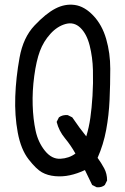

<svg xmlns="http://www.w3.org/2000/svg" viewBox="-20 -746 540 829"><path d="M397.5 62.5 377.9 52.7Q362.3 21.5 346.7 -11.7Q313.5 3.9 281.7 10.7Q250 17.6 217.8 14.6Q185.5 11.7 161.1 -2Q136.7 -15.6 103.5 -58.1Q70.3 -100.6 56.6 -173.8Q43 -247.1 45.9 -329.1Q48.8 -411.1 64.5 -497.6Q80.1 -584 128.9 -635.7Q177.7 -687.5 219.2 -709Q260.7 -730.5 302.7 -724.6Q344.7 -718.8 382.8 -678.7Q420.9 -638.7 438.5 -577.6Q456.1 -516.6 456.1 -448.7Q456.1 -380.9 453.1 -314.9Q450.2 -249 438.5 -185.5Q426.8 -122.1 401.4 -64.5Q417 -43 429.7 -19.5Q442.4 3.9 442.4 33.2L432.6 52.7Q418.9 64.5 397.5 62.5ZM305.7 -83Q286.1 -118.2 260.3 -149.4Q234.4 -180.7 224.6 -219.7L234.4 -239.3Q250 -251 272.5 -249L292 -239.3Q325.2 -190.4 352.5 -157.2Q364.3 -196.3 370.1 -237.3Q376 -278.3 379.4 -332.5Q382.8 -386.7 381.3 -442.9Q379.9 -499 367.2 -549.3Q354.5 -599.6 327.1 -626Q299.8 -652.3 263.7 -642.6Q227.5 -632.8 197.8 -600.1Q168 -567.4 152.3 -525.4Q136.7 -483.4 127.9 -418Q119.1 -352.5 121.1 -292Q123 -231.4 133.8 -181.6Q144.5 -131.8 173.8 -95.2Q203.1 -58.6 240.7 -60.5Q278.3 -62.5 305.7 -83Z"/></svg>

Font: NaikaiFont
Style: Regular-Lite
Weight: 400
Version: Version 1.67